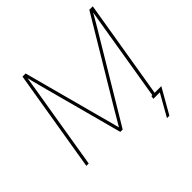

<svg xmlns="http://www.w3.org/2000/svg" viewBox="-215 -931 1290 1290"><g transform="rotate(-45 430.0 -286.0)"><path d="M52.2 0 172.9 -727.5H202.6L357.9 -148.4Q362.3 -131.8 366.9 -115.2Q371.6 -98.6 376 -81.5Q380.4 -64.5 384.8 -47.6Q389.2 -30.8 393.6 -13.7H381.8Q391.6 -30.8 401.6 -47.6Q411.6 -64.5 421.6 -81.5Q431.6 -98.6 441.4 -115.2Q451.2 -131.8 460.9 -148.4L808.1 -727.5H840.8L720.2 0H697.8L789.6 -554.7Q793 -574.2 796.1 -594Q799.3 -613.8 802.7 -633.8Q806.2 -653.8 809.6 -673.6Q813 -693.4 815.9 -712.9H822.8Q811 -692.9 799.6 -672.9Q788.1 -652.8 776.6 -633.1Q765.1 -613.3 753.4 -593.8Q741.7 -574.2 730 -554.7L397.5 0H375L226.1 -554.7Q219.2 -581.1 212.2 -607.2Q205.1 -633.3 198.5 -659.7Q191.9 -686 185.1 -712.9H191.9Q189 -693.4 185.8 -673.6Q182.6 -653.8 179.4 -633.8Q176.3 -613.8 173.1 -594Q169.9 -574.2 166.5 -554.7L74.7 0ZM662.1 156.2 750.5 0H689L692.9 -22.5H787.1L685.1 156.2Z"/></g></svg>

Font: Inter 24pt Thin
Style: Italic
Weight: 250
Italic angle: -9.3988°
Version: Version 4.001;git-66647c0bb